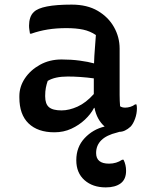

<svg xmlns="http://www.w3.org/2000/svg" viewBox="-20 -564 640 833"><path d="M499 -353V-152Q499 -139 499.5 -127Q500 -115 501 -103Q510 -97 523 -97Q534 -97 545.5 -100.5Q557 -104 566 -111H572Q573 -107 573.5 -103Q574 -99 574 -94Q574 -71 566 -49Q558 -27 547 -15Q522 8 498 8Q494 9 488 11Q397 33 397 100Q397 146 453 146Q485 146 510 129H516Q527 151 527 177Q527 214 503.5 231.5Q480 249 439 249Q382 249 346.5 217.5Q311 186 311 131Q311 74 347 35.5Q383 -3 434 -15Q400 -45 390 -96H388Q374 -69 348.5 -45Q323 -21 289.5 -5.5Q256 10 216 10Q144 10 104 -28.5Q64 -67 64 -141V-147Q64 -188 88 -224Q112 -260 153.5 -283Q195 -306 247 -306Q289 -306 326 -301Q363 -296 388 -289Q389 -322 391.5 -351Q394 -380 396 -412Q371 -429 340.5 -435.5Q310 -442 268 -442Q224 -442 187 -436Q150 -430 116 -418H110Q109 -426 107.5 -434.5Q106 -443 106 -453Q106 -471 111 -486.5Q116 -502 127 -512Q159 -544 291 -544Q358 -544 404 -517Q450 -490 474.5 -446.5Q499 -403 499 -353ZM176 -146Q176 -113 192.5 -99Q209 -85 247 -85Q280 -85 316.5 -101.5Q353 -118 387 -156V-224Q358 -228 329 -230Q300 -232 274 -232Q218 -232 187 -213Q182 -199 179 -183.5Q176 -168 176 -149Z"/></svg>

Font: Recursive Sn Csl St Med
Style: Regular
Weight: 500
Version: Version 1.079;hotconv 1.0.112;makeotfexe 2.5.65598; ttfautoh